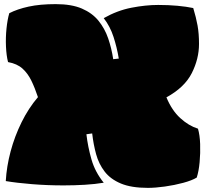

<svg xmlns="http://www.w3.org/2000/svg" viewBox="-20 -736 993 931"><path d="M697 175Q617 175 566.5 154Q516 133 487.5 96Q459 59 446 11.5Q433 -36 427 -89L399 -85Q406 -24 423.5 37Q441 98 483 150Q441 157 391 160Q341 163 288 163Q210 163 135.5 157Q61 151 8 142Q12 71 31.5 -2Q51 -75 84.5 -143Q118 -211 164 -265Q149 -310 132 -345Q115 -380 89 -403.5Q63 -427 19 -435Q11 -466 9 -510Q7 -554 11.5 -597.5Q16 -641 25 -672Q64 -692 119 -704Q174 -716 250 -716Q327 -716 377 -694.5Q427 -673 457.5 -635.5Q488 -598 504.5 -550Q521 -502 529 -449L556 -452Q547 -506 530.5 -557Q514 -608 483 -648Q548 -685 617 -698.5Q686 -712 747 -712Q797 -712 840.5 -708Q884 -704 917 -697Q931 -651 938 -612Q945 -573 945 -523Q945 -451 910 -381.5Q875 -312 787 -264Q813 -201 854 -163.5Q895 -126 940 -112Q949 -81 950.5 -37.5Q952 6 948 50Q944 94 934 125Q911 139 868.5 150.5Q826 162 779.5 168.5Q733 175 697 175Z"/></svg>

Font: Oi
Style: Regular
Weight: 400
Designer: Kostas Bartsokas, Mohamad Dakak
Foundry: Foundry5
Version: Version 4.000